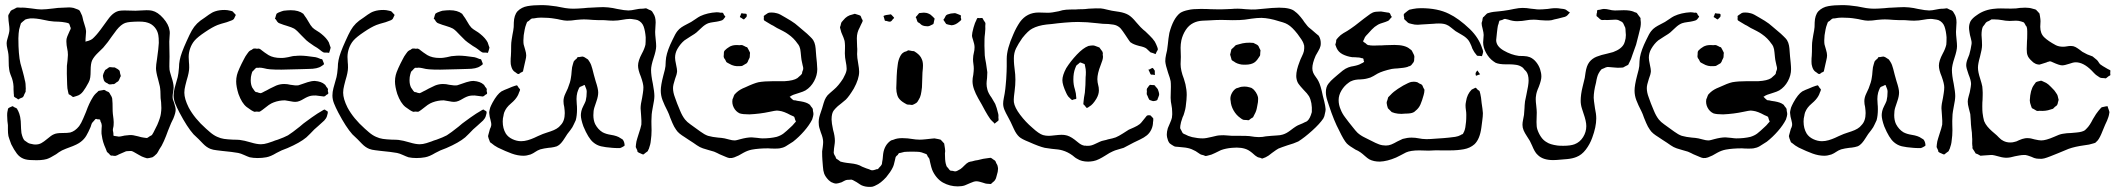

<svg xmlns="http://www.w3.org/2000/svg" viewBox="-20 -573 8314 752"><path d="M638 -61Q631 -41 622 -20.5Q613 0 604 12Q598 24 594 29Q582 41 577 43Q575 44 570.5 44.5Q566 45 564 46L556 47Q555 47 546 44Q536 41 524.5 34Q513 27 507 24Q505 23 502.5 21.5Q500 20 497 19Q494 18 488 18.5Q482 19 479 19Q475 19 472.5 20Q470 21 468 22L445 32Q443 33 440.5 34.5Q438 36 434 37Q432 38 428.5 37.5Q425 37 423 37Q421 36 418.5 36.5Q416 37 414 36Q410 34 408 30L399 22L394 9Q382 -17 379 -41Q377 -49 377.5 -58.5Q378 -68 378 -71Q378 -74 378.5 -77.5Q379 -81 378 -85Q378 -88 376 -92.5Q374 -97 373 -99Q373 -103 372 -104Q370 -106 360 -106Q358 -108 355 -107Q354 -107 352 -104.5Q350 -102 349 -101L341 -92Q339 -89 337.5 -84Q336 -79 335 -76Q326 -55 318 -41.5Q310 -28 297 -18Q284 -7 250 5Q241 8 223 16Q210 23 200 31Q176 46 163 50Q142 56 106 54Q86 54 73 49Q57 43 46 28.5Q35 14 24 -8Q15 -32 13 -40Q11 -51 11 -65Q11 -79 11 -83Q10 -90 9 -99.5Q8 -109 8 -121Q8 -131 9 -135Q10 -137 10.5 -142Q11 -147 12 -148Q13 -150 17.5 -152Q22 -154 24 -155Q25 -155 26.5 -156Q28 -157 29 -157Q31 -157 32 -156Q33 -155 34 -154Q36 -153 40.5 -151Q45 -149 47 -147Q47 -146 48 -144Q49 -142 51 -139Q56 -129 59 -115Q62 -99 62 -81Q62 -72 64 -52Q69 -30 76 -23L89 -14Q95 -10 109 -8Q112 -7 119 -7Q132 -7 142 -12.5Q152 -18 165 -29Q181 -43 191 -47Q201 -52 223 -52Q245 -52 255 -54Q274 -59 290 -79Q298 -90 306 -109L317 -135Q329 -169 343 -191Q350 -203 360 -211Q366 -217 366 -217L377 -219Q380 -219 382.5 -220Q385 -221 387 -221Q389 -221 392.5 -219Q396 -217 397 -216Q399 -215 402 -214Q405 -213 407 -211Q409 -209 410.5 -206Q412 -203 413 -201Q414 -200 415.5 -197.5Q417 -195 418 -192Q420 -188 420 -179Q421 -171 421 -153Q421 -136 422 -127Q423 -120 424.5 -107Q426 -94 425 -84Q425 -79 423.5 -73.5Q422 -68 422 -63Q422 -60 424 -52Q424 -43 425 -41Q428 -40 432 -40Q436 -40 439 -39L445 -38Q450 -38 456.5 -39.5Q463 -41 468 -42L488 -44Q499 -45 521 -39Q534 -35 543 -34Q546 -34 550.5 -33Q555 -32 557 -33Q558 -33 561 -35.5Q564 -38 566 -39Q574 -43 575 -44L581 -54L596 -84Q608 -112 610 -127Q612 -141 612 -150Q612 -163 611 -172.5Q610 -182 609 -189Q609 -220 606 -235Q601 -256 599 -263Q591 -291 591 -306Q591 -318 595 -342Q601 -384 602 -405Q602 -426 600 -436Q597 -453 586 -466Q575 -479 559 -484Q543 -490 506 -488Q502 -488 490.5 -487Q479 -486 470 -483Q454 -477 437 -456L417 -429Q404 -409 384 -386Q378 -380 363 -365.5Q348 -351 341 -337Q335 -324 335 -297Q335 -281 333.5 -270Q332 -259 327 -250Q316 -229 305.5 -215Q295 -201 280 -197Q268 -193 267 -193Q264 -193 258 -199Q250 -203 249 -204L247 -212Q243 -227 243 -242Q241 -291 242 -315Q243 -323 244.5 -336.5Q246 -350 246 -358Q246 -371 243 -384Q242 -389 241 -395.5Q240 -402 240 -410Q240 -418 241 -422Q243 -430 247.5 -439.5Q252 -449 253 -452Q254 -454 255.5 -457Q257 -460 257 -462Q257 -465 255.5 -467.5Q254 -470 254 -472Q253 -474 252.5 -476Q252 -478 251 -480Q249 -482 243 -483.5Q237 -485 236 -485Q231 -486 223 -487Q215 -488 211 -488Q191 -488 172 -491L152 -495Q120 -502 99 -501Q84 -499 78 -496Q76 -494 74.5 -492.5Q73 -491 71 -490Q69 -488 66.5 -486Q64 -484 62 -482L59 -472Q54 -458 53 -442Q52 -426 52 -423Q52 -359 60 -325L69 -293Q75 -271 77 -260Q81 -248 81 -224Q80 -221 80.5 -218Q81 -215 80 -213L75 -203Q73 -196 70 -193Q68 -191 63.5 -189.5Q59 -188 57 -187Q56 -186 55 -185Q54 -184 52 -184Q50 -184 49 -185Q48 -186 47 -187Q45 -188 40.5 -190.5Q36 -193 35 -195Q34 -197 34.5 -199.5Q35 -202 34 -204L33 -223Q34 -245 27 -266Q25 -271 21 -281.5Q17 -292 16 -301Q14 -312 14 -334Q14 -352 13 -360Q12 -369 9 -381.5Q6 -394 6 -403Q6 -413 12 -431Q13 -434 15 -442.5Q17 -451 17 -458Q17 -466 15 -480Q13 -494 13 -501Q13 -503 12.5 -507.5Q12 -512 13 -514Q14 -517 15 -518.5Q16 -520 17 -521Q18 -523 20 -527Q22 -531 24 -532Q27 -534 29 -535Q31 -536 32 -536L45 -543Q48 -544 53 -543.5Q58 -543 61 -543Q75 -544 103 -540Q129 -536 142 -536Q158 -536 190 -540Q197 -541 206.5 -542Q216 -543 228 -543L251 -544Q258 -544 268 -542L279 -538Q288 -535 290 -533Q293 -531 295 -525.5Q297 -520 299 -517Q302 -512 303.5 -504Q305 -496 306 -493Q307 -488 311.5 -475Q316 -462 317 -452V-447Q317 -440 316 -433.5Q315 -427 315 -420V-410Q316 -409 318 -411L326 -413Q328 -414 331 -415Q334 -416 336 -417Q342 -420 348.5 -427Q355 -434 357 -436Q369 -449 403 -497Q425 -528 450 -531Q456 -532 469 -532L511 -531Q521 -531 531.5 -532Q542 -533 554 -533Q569 -533 576 -531Q598 -526 619.5 -501.5Q641 -477 644 -454Q645 -451 645 -443Q645 -435 644 -427Q643 -419 643 -410L644 -351Q644 -342 643.5 -326.5Q643 -311 644 -300Q645 -293 648 -283.5Q651 -274 652 -270Q660 -246 660 -231Q660 -225 658 -212.5Q656 -200 656 -193Q656 -184 662 -170Q668 -152 668 -143Q668 -131 659 -109Q652 -97 638 -61ZM383 -276Q383 -278 385 -284Q386 -286 388 -291Q390 -296 392 -299L397 -302Q399 -303 402.5 -306Q406 -309 409 -310H412L423 -309H428Q430 -309 433.5 -306.5Q437 -304 440 -303Q441 -302 444 -300Q447 -298 448 -296Q450 -292 450 -287Q453 -278 453 -276Q453 -273 451 -271Q446 -258 444 -256Q443 -254 437 -251Q435 -250 432.5 -247.5Q430 -245 427 -244Q425 -243 422.5 -243.5Q420 -244 418 -243Q416 -243 412.5 -242.5Q409 -242 407 -243Q405 -243 402 -246Q400 -247 395 -249.5Q390 -252 387 -258Q386 -261 384.5 -267Q383 -273 383 -276Z M1210 -393Q1185 -410 1180 -415Q1180 -415 1160 -435Q1143 -454 1132 -461Q1123 -466 1103 -472Q1089 -476 1082 -479Q1073 -482 1070 -484Q1065 -488 1061 -496Q1057 -500 1057 -500Q1057 -502 1058 -503Q1059 -504 1059 -506Q1060 -509 1061 -513Q1062 -517 1064 -520Q1065 -521 1067.5 -522Q1070 -523 1071 -524Q1086 -530 1091 -531Q1109 -533 1119 -533Q1150 -533 1168 -519L1174 -510Q1179 -504 1187 -490Q1197 -472 1204 -465Q1210 -459 1221 -452.5Q1232 -446 1239 -440Q1259 -424 1268 -407L1273 -392Q1275 -388 1275 -386Q1275 -384 1272 -375Q1271 -373 1270.5 -370.5Q1270 -368 1269 -366L1261 -367H1252Q1246 -367 1239.5 -372.5Q1233 -378 1230 -380Q1224 -385 1210 -393ZM1258 -112Q1256 -108 1253.5 -105.5Q1251 -103 1250 -101L1228 -81L1211 -66Q1204 -59 1195 -49.5Q1186 -40 1180 -35Q1155 -14 1106 7L1083 16L1063 26Q1040 40 1023 43Q1007 46 989 46Q972 46 958 43Q949 40 936 34Q923 28 913 26Q891 22 849 18Q843 17 828.5 15.5Q814 14 804 10Q789 4 775.5 -10Q762 -24 758 -28L738 -47Q713 -75 683 -132Q672 -153 666 -168.5Q660 -184 660 -199Q660 -213 664 -228Q668 -243 669 -246Q671 -252 676 -271Q679 -283 681 -308Q681 -323 684 -338Q689 -364 711 -412Q723 -439 731.5 -454Q740 -469 752 -481Q763 -492 782 -504Q785 -506 798 -515.5Q811 -525 824 -529Q839 -534 860 -534Q870 -534 882 -531L890 -529Q896 -523 896 -523Q897 -521 900 -518.5Q903 -516 903 -515Q904 -514 902 -511Q900 -508 900 -507Q899 -505 897.5 -501.5Q896 -498 894 -497Q893 -496 890.5 -494.5Q888 -493 887 -493Q882 -491 877.5 -489.5Q873 -488 868 -486Q842 -479 832 -475Q812 -467 784 -448Q754 -428 742 -414Q731 -401 725 -384Q719 -367 719 -350L720 -329Q721 -322 721 -308Q721 -290 711 -258Q710 -254 706 -238.5Q702 -223 702 -210Q702 -186 719 -152Q742 -109 787 -69Q789 -67 803 -55Q817 -43 831 -37Q844 -31 857.5 -29Q871 -27 893 -26Q910 -26 919 -25Q936 -23 963 -15Q986 -8 1002 -8Q1014 -8 1028.5 -12.5Q1043 -17 1048 -19Q1057 -23 1068 -26Q1093 -35 1108 -43Q1124 -53 1154 -77Q1170 -91 1179 -97Q1181 -99 1201 -113L1223 -128L1243 -140Q1244 -141 1246 -142Q1248 -143 1251 -144Q1253 -144 1257 -140Q1258 -140 1261 -138.5Q1264 -137 1264 -131Q1263 -128 1261.5 -121.5Q1260 -115 1258 -112ZM1199 -198Q1187 -196 1170 -186Q1162 -181 1153.5 -177.5Q1145 -174 1136 -174Q1129 -174 1117 -176.5Q1105 -179 1096 -180Q1073 -180 1052 -172Q1049 -171 1043 -168Q1037 -165 1033 -162Q1026 -157 1020 -152Q1014 -147 1007 -142Q998 -136 998 -136Q995 -135 991 -135.5Q987 -136 985 -136L977 -135Q967 -138 946 -154Q927 -169 914 -205Q905 -234 905 -254Q905 -267 908 -279Q910 -288 918 -306L926 -323Q929 -328 935 -340.5Q941 -353 948 -362Q955 -372 957 -373Q959 -375 961.5 -376Q964 -377 966 -378Q967 -379 970 -381Q973 -383 975 -383H978Q984 -383 986 -382Q988 -382 991 -382.5Q994 -383 996 -382Q999 -381 1001.5 -379Q1004 -377 1005 -376Q1010 -372 1017 -367Q1024 -362 1032 -357Q1051 -346 1080 -346Q1091 -346 1096 -347Q1110 -349 1117 -351Q1121 -352 1126 -353Q1131 -354 1138 -354Q1144 -355 1157 -355Q1176 -355 1216 -349Q1222 -348 1236 -342Q1237 -342 1239.5 -341.5Q1242 -341 1243 -339L1246 -331Q1249 -325 1249 -322Q1249 -321 1245 -318Q1241 -315 1239 -314Q1224 -303 1188 -303Q1169 -303 1154 -302Q1066 -299 1048 -301Q1040 -301 1026 -303Q1021 -304 1012.5 -306Q1004 -308 996 -308Q993 -307 989.5 -307.5Q986 -308 983 -307Q981 -306 978.5 -303Q976 -300 975 -299Q968 -292 968 -292Q967 -290 966.5 -287Q966 -284 965 -282Q962 -272 962 -259Q962 -242 968 -230Q969 -228 977 -217Q978 -216 979 -215Q980 -214 981 -213Q982 -212 987 -212Q989 -211 993.5 -209.5Q998 -208 1001 -208Q1005 -209 1009.5 -211.5Q1014 -214 1016 -215Q1023 -218 1037 -226Q1059 -237 1062 -238Q1077 -244 1093 -244Q1106 -244 1117 -241Q1139 -237 1149 -239Q1153 -240 1156.5 -241.5Q1160 -243 1164 -244Q1169 -246 1184.5 -251Q1200 -256 1213 -256Q1239 -254 1252 -242Q1254 -241 1256 -237Q1258 -233 1259 -232Q1260 -231 1261.5 -229.5Q1263 -228 1264 -225Q1265 -224 1264.5 -221Q1264 -218 1264 -217Q1267 -209 1265 -205L1258 -201Q1254 -196 1249 -195L1241 -196L1217 -199Q1204 -199 1199 -198Z M1832 -393Q1807 -410 1802 -415Q1802 -415 1782 -435Q1765 -454 1754 -461Q1745 -466 1725 -472Q1711 -476 1704 -479Q1695 -482 1692 -484Q1687 -488 1683 -496Q1679 -500 1679 -500Q1679 -502 1680 -503Q1681 -504 1681 -506Q1682 -509 1683 -513Q1684 -517 1686 -520Q1687 -521 1689.5 -522Q1692 -523 1693 -524Q1708 -530 1713 -531Q1731 -533 1741 -533Q1772 -533 1790 -519L1796 -510Q1801 -504 1809 -490Q1819 -472 1826 -465Q1832 -459 1843 -452.5Q1854 -446 1861 -440Q1881 -424 1890 -407L1895 -392Q1897 -388 1897 -386Q1897 -384 1894 -375Q1893 -373 1892.5 -370.5Q1892 -368 1891 -366L1883 -367H1874Q1868 -367 1861.5 -372.5Q1855 -378 1852 -380Q1846 -385 1832 -393ZM1880 -112Q1878 -108 1875.5 -105.5Q1873 -103 1872 -101L1850 -81L1833 -66Q1826 -59 1817 -49.5Q1808 -40 1802 -35Q1777 -14 1728 7L1705 16L1685 26Q1662 40 1645 43Q1629 46 1611 46Q1594 46 1580 43Q1571 40 1558 34Q1545 28 1535 26Q1513 22 1471 18Q1465 17 1450.5 15.5Q1436 14 1426 10Q1411 4 1397.5 -10Q1384 -24 1380 -28L1360 -47Q1335 -75 1305 -132Q1294 -153 1288 -168.5Q1282 -184 1282 -199Q1282 -213 1286 -228Q1290 -243 1291 -246Q1293 -252 1298 -271Q1301 -283 1303 -308Q1303 -323 1306 -338Q1311 -364 1333 -412Q1345 -439 1353.5 -454Q1362 -469 1374 -481Q1385 -492 1404 -504Q1407 -506 1420 -515.5Q1433 -525 1446 -529Q1461 -534 1482 -534Q1492 -534 1504 -531L1512 -529Q1518 -523 1518 -523Q1519 -521 1522 -518.5Q1525 -516 1525 -515Q1526 -514 1524 -511Q1522 -508 1522 -507Q1521 -505 1519.5 -501.5Q1518 -498 1516 -497Q1515 -496 1512.5 -494.5Q1510 -493 1509 -493Q1504 -491 1499.5 -489.5Q1495 -488 1490 -486Q1464 -479 1454 -475Q1434 -467 1406 -448Q1376 -428 1364 -414Q1353 -401 1347 -384Q1341 -367 1341 -350L1342 -329Q1343 -322 1343 -308Q1343 -290 1333 -258Q1332 -254 1328 -238.5Q1324 -223 1324 -210Q1324 -186 1341 -152Q1364 -109 1409 -69Q1411 -67 1425 -55Q1439 -43 1453 -37Q1466 -31 1479.5 -29Q1493 -27 1515 -26Q1532 -26 1541 -25Q1558 -23 1585 -15Q1608 -8 1624 -8Q1636 -8 1650.5 -12.5Q1665 -17 1670 -19Q1679 -23 1690 -26Q1715 -35 1730 -43Q1746 -53 1776 -77Q1792 -91 1801 -97Q1803 -99 1823 -113L1845 -128L1865 -140Q1866 -141 1868 -142Q1870 -143 1873 -144Q1875 -144 1879 -140Q1880 -140 1883 -138.5Q1886 -137 1886 -131Q1885 -128 1883.5 -121.5Q1882 -115 1880 -112ZM1821 -198Q1809 -196 1792 -186Q1784 -181 1775.5 -177.5Q1767 -174 1758 -174Q1751 -174 1739 -176.5Q1727 -179 1718 -180Q1695 -180 1674 -172Q1671 -171 1665 -168Q1659 -165 1655 -162Q1648 -157 1642 -152Q1636 -147 1629 -142Q1620 -136 1620 -136Q1617 -135 1613 -135.5Q1609 -136 1607 -136L1599 -135Q1589 -138 1568 -154Q1549 -169 1536 -205Q1527 -234 1527 -254Q1527 -267 1530 -279Q1532 -288 1540 -306L1548 -323Q1551 -328 1557 -340.5Q1563 -353 1570 -362Q1577 -372 1579 -373Q1581 -375 1583.5 -376Q1586 -377 1588 -378Q1589 -379 1592 -381Q1595 -383 1597 -383H1600Q1606 -383 1608 -382Q1610 -382 1613 -382.5Q1616 -383 1618 -382Q1621 -381 1623.5 -379Q1626 -377 1627 -376Q1632 -372 1639 -367Q1646 -362 1654 -357Q1673 -346 1702 -346Q1713 -346 1718 -347Q1732 -349 1739 -351Q1743 -352 1748 -353Q1753 -354 1760 -354Q1766 -355 1779 -355Q1798 -355 1838 -349Q1844 -348 1858 -342Q1859 -342 1861.5 -341.5Q1864 -341 1865 -339L1868 -331Q1871 -325 1871 -322Q1871 -321 1867 -318Q1863 -315 1861 -314Q1846 -303 1810 -303Q1791 -303 1776 -302Q1688 -299 1670 -301Q1662 -301 1648 -303Q1643 -304 1634.5 -306Q1626 -308 1618 -308Q1615 -307 1611.5 -307.5Q1608 -308 1605 -307Q1603 -306 1600.5 -303Q1598 -300 1597 -299Q1590 -292 1590 -292Q1589 -290 1588.5 -287Q1588 -284 1587 -282Q1584 -272 1584 -259Q1584 -242 1590 -230Q1591 -228 1599 -217Q1600 -216 1601 -215Q1602 -214 1603 -213Q1604 -212 1609 -212Q1611 -211 1615.5 -209.5Q1620 -208 1623 -208Q1627 -209 1631.5 -211.5Q1636 -214 1638 -215Q1645 -218 1659 -226Q1681 -237 1684 -238Q1699 -244 1715 -244Q1728 -244 1739 -241Q1761 -237 1771 -239Q1775 -240 1778.5 -241.5Q1782 -243 1786 -244Q1791 -246 1806.5 -251Q1822 -256 1835 -256Q1861 -254 1874 -242Q1876 -241 1878 -237Q1880 -233 1881 -232Q1882 -231 1883.5 -229.5Q1885 -228 1886 -225Q1887 -224 1886.5 -221Q1886 -218 1886 -217Q1889 -209 1887 -205L1880 -201Q1876 -196 1871 -195L1863 -196L1839 -199Q1826 -199 1821 -198Z M2543 -197Q2543 -182 2537 -154Q2536 -149 2534 -137Q2532 -125 2532 -115Q2531 -98 2531.5 -85Q2532 -72 2532 -63Q2532 -42 2529 -22Q2528 -8 2521 11Q2519 13 2518.5 15.5Q2518 18 2516 20L2509 25Q2507 26 2504 29Q2501 32 2499 32Q2497 32 2489 28Q2481 25 2479 23Q2476 22 2476 16Q2471 5 2470 3L2471 -8Q2472 -19 2476 -31Q2480 -43 2481 -47Q2483 -52 2488 -69L2492 -85Q2493 -97 2491 -121Q2489 -141 2489 -149Q2489 -164 2495 -190Q2496 -196 2498 -208.5Q2500 -221 2500 -231Q2500 -245 2490 -273Q2479 -299 2479 -316Q2479 -335 2494 -363Q2504 -381 2508 -398Q2509 -407 2509 -427Q2507 -452 2501 -469Q2495 -486 2478 -494Q2475 -495 2470.5 -496Q2466 -497 2464 -497Q2452 -499 2447 -499Q2436 -499 2414 -495Q2408 -494 2400 -493Q2392 -492 2382 -492Q2369 -492 2347 -494Q2317 -494 2303 -495Q2279 -497 2267 -497Q2256 -497 2236 -495Q2218 -492 2201 -492Q2191 -492 2173 -496Q2166 -498 2152 -500Q2129 -504 2099 -504Q2085 -504 2071 -501Q2064 -501 2062 -500Q2058 -498 2051 -491Q2045 -488 2044 -486L2041 -478Q2037 -468 2035 -457Q2030 -434 2030 -415Q2030 -404 2031 -399Q2033 -391 2037 -378Q2041 -365 2041 -356Q2041 -348 2038 -336.5Q2035 -325 2034 -319L2030 -301Q2029 -299 2029 -296.5Q2029 -294 2028 -293Q2025 -291 2023 -290Q2021 -289 2020 -289Q2018 -287 2015 -285Q2012 -283 2010 -283Q2008 -283 2004.5 -285.5Q2001 -288 2000 -289Q1992 -294 1991 -296Q1988 -299 1985.5 -304.5Q1983 -310 1982 -315Q1980 -320 1980 -332Q1980 -347 1981 -354Q1982 -367 1982 -395Q1982 -405 1984 -417.5Q1986 -430 1987 -436Q1991 -455 1992 -467Q1992 -472 1992.5 -485.5Q1993 -499 1996.5 -510Q2000 -521 2007 -529Q2023 -545 2046 -549Q2069 -553 2100 -553Q2127 -553 2159 -548Q2166 -547 2180 -544Q2194 -541 2206 -540Q2213 -539 2228 -539Q2240 -539 2266 -541Q2284 -543 2293 -543Q2300 -543 2322 -544.5Q2344 -546 2362 -544Q2381 -542 2397 -538Q2427 -532 2441 -532Q2452 -532 2470 -536Q2474 -537 2481 -538Q2488 -539 2498 -539Q2501 -539 2505.5 -540Q2510 -541 2512 -540L2522 -535Q2531 -532 2532 -530Q2534 -529 2536 -525Q2538 -521 2539 -520Q2548 -507 2548 -485Q2548 -476 2547 -466.5Q2546 -457 2546 -448Q2546 -438 2548 -420Q2550 -402 2550 -392Q2550 -376 2540 -346Q2530 -316 2530 -299Q2530 -278 2537 -245Q2543 -213 2543 -197ZM2408 7H2405Q2387 7 2378 6Q2351 4 2334 0Q2317 -4 2303 -16Q2284 -32 2265 -78Q2255 -106 2255 -122Q2255 -128 2257 -138Q2259 -147 2265 -158.5Q2271 -170 2274 -178Q2278 -194 2278 -214Q2278 -223 2272 -235Q2271 -236 2271 -237.5Q2271 -239 2270 -240Q2269 -241 2265 -238.5Q2261 -236 2260 -236Q2253 -234 2250 -231Q2249 -231 2247 -226Q2246 -224 2244 -219Q2242 -214 2241 -210Q2238 -198 2238 -185L2239 -165Q2240 -158 2240 -145Q2240 -120 2235 -102Q2234 -99 2227 -85Q2223 -75 2214 -63.5Q2205 -52 2202 -48Q2199 -44 2192 -32.5Q2185 -21 2177.5 -12.5Q2170 -4 2161 0L2150 3Q2145 4 2138.5 5Q2132 6 2128 6Q2111 8 2096 12Q2090 14 2085.5 16.5Q2081 19 2078 21Q2068 28 2058 32Q2043 37 2030 37Q2008 37 1984.5 28.5Q1961 20 1930 5Q1915 -3 1905 -12Q1904 -13 1902 -14Q1900 -15 1899 -17L1896 -25Q1895 -27 1893.5 -31.5Q1892 -36 1892 -38Q1891 -39 1892 -42Q1893 -45 1893 -46L1899 -68Q1903 -75 1904 -82Q1905 -90 1901 -104Q1897 -118 1897 -123L1896 -132Q1896 -136 1898 -144Q1899 -151 1903.5 -160Q1908 -169 1909 -171Q1927 -204 1944 -215Q1949 -218 1956.5 -221Q1964 -224 1969 -226Q1987 -234 1997 -237L2005 -239L2010 -232Q2011 -229 2013.5 -227Q2016 -225 2017 -222Q2017 -220 2015.5 -216.5Q2014 -213 2013 -211Q2009 -197 1997 -183Q1991 -176 1981 -167.5Q1971 -159 1965 -151Q1959 -143 1955 -133Q1954 -130 1953 -126Q1952 -122 1952 -120Q1949 -110 1949 -97Q1949 -70 1961 -50Q1970 -36 1987 -28Q2004 -20 2021 -20Q2034 -20 2047.5 -24Q2061 -28 2072 -33Q2083 -38 2087 -40Q2109 -50 2120 -53Q2123 -54 2136.5 -58.5Q2150 -63 2160 -69Q2170 -75 2176 -83Q2192 -99 2192 -130Q2192 -138 2190 -154Q2187 -165 2187 -177Q2187 -191 2194.5 -206.5Q2202 -222 2204 -227Q2214 -252 2216 -268Q2218 -278 2219 -294.5Q2220 -311 2224 -322Q2225 -324 2225.5 -327Q2226 -330 2227 -332Q2230 -337 2239 -344L2242 -349Q2244 -350 2246.5 -349.5Q2249 -349 2251 -350Q2253 -350 2257.5 -351Q2262 -352 2264 -351Q2265 -351 2266.5 -350Q2268 -349 2269 -349L2283 -340Q2283 -340 2289 -331Q2296 -320 2300 -303.5Q2304 -287 2306 -280L2313 -255Q2323 -225 2323 -211Q2323 -196 2316.5 -177.5Q2310 -159 2308 -152Q2304 -140 2304 -122Q2304 -102 2311 -87Q2322 -66 2340 -55Q2353 -48 2372 -45Q2398 -41 2410 -32Q2411 -31 2415 -29Q2419 -27 2420 -25Q2423 -21 2425 -14Q2427 -7 2426 -2Q2423 0 2417.5 3Q2412 6 2408 7Z M3073 -194Q3073 -194 3075 -192L3081 -186Q3085 -182 3087 -181Q3089 -180 3095 -180Q3101 -178 3117 -176Q3140 -172 3150 -164Q3153 -163 3155 -158Q3156 -156 3159 -153Q3162 -150 3163 -147Q3164 -145 3164 -139Q3166 -131 3166 -126Q3166 -120 3161 -105Q3150 -83 3129.5 -59.5Q3109 -36 3086 -18Q3068 -6 3057.5 0Q3047 6 3034 8Q3028 9 3015 9Q2998 9 2989 8Q2952 8 2925 13Q2909 16 2892.5 25Q2876 34 2873 36Q2865 40 2855.5 43.5Q2846 47 2837 46Q2835 46 2830.5 44.5Q2826 43 2824 42Q2819 40 2798 31Q2791 27 2777 21Q2768 18 2754.5 14.5Q2741 11 2733 8Q2721 4 2709.5 -4Q2698 -12 2695 -14Q2680 -24 2678 -25Q2673 -29 2661.5 -36Q2650 -43 2641.5 -50Q2633 -57 2628 -65Q2620 -76 2613.5 -91.5Q2607 -107 2605 -112Q2600 -127 2595 -137Q2582 -162 2575 -180.5Q2568 -199 2568 -218Q2568 -239 2578 -277L2584 -300Q2586 -308 2586.5 -314Q2587 -320 2587 -324Q2587 -332 2589 -348Q2594 -377 2614 -417Q2625 -441 2633 -451Q2640 -460 2649 -466Q2658 -472 2669 -477.5Q2680 -483 2687 -487Q2694 -491 2704.5 -498.5Q2715 -506 2723 -510Q2751 -523 2787 -525Q2794 -525 2804 -523Q2805 -523 2806.5 -523.5Q2808 -524 2810 -523Q2814 -521 2816 -514Q2821 -509 2821 -508L2820 -506Q2817 -503 2813 -497Q2809 -493 2803.5 -492Q2798 -491 2796 -490Q2788 -488 2775.5 -486.5Q2763 -485 2754 -482Q2741 -477 2728 -464.5Q2715 -452 2708 -446Q2704 -442 2684 -430Q2664 -417 2661 -415Q2645 -402 2633 -381Q2624 -365 2624 -347Q2624 -338 2628 -320Q2632 -302 2632 -294Q2631 -281 2624 -264Q2616 -240 2616 -228Q2616 -211 2623.5 -191.5Q2631 -172 2632 -168Q2635 -161 2643.5 -140Q2652 -119 2663 -105Q2671 -95 2684 -86Q2697 -77 2702 -73Q2708 -69 2723.5 -57.5Q2739 -46 2753 -41Q2771 -36 2793 -34Q2797 -34 2805 -33Q2813 -32 2818 -31Q2824 -30 2836 -26.5Q2848 -23 2857 -23Q2862 -23 2869 -25Q2876 -27 2880 -28Q2906 -35 2924 -35Q2930 -35 2946 -33Q2960 -31 2967 -31Q2997 -31 3022 -37Q3038 -42 3048.5 -50Q3059 -58 3079 -77Q3084 -81 3092 -91Q3097 -96 3097 -97Q3098 -98 3096.5 -99.5Q3095 -101 3095 -102Q3094 -104 3093 -108.5Q3092 -113 3091 -115Q3089 -117 3084 -119Q3079 -121 3077 -122Q3050 -137 3032 -139L3023 -140Q3017 -140 2994 -135Q2957 -127 2915 -125Q2889 -125 2877 -129Q2862 -136 2854 -151.5Q2846 -167 2849 -184Q2849 -185 2852 -191Q2854 -198 2857 -203Q2857 -203 2865 -211Q2878 -223 2899 -231Q2933 -247 2951 -251Q2974 -255 3008 -255H3053Q3088 -257 3103 -267L3112 -275Q3113 -276 3116 -278.5Q3119 -281 3120 -283Q3122 -285 3122 -291Q3123 -294 3124.5 -297.5Q3126 -301 3126 -305Q3126 -310 3124 -316Q3123 -322 3121 -330Q3119 -338 3118 -348Q3117 -354 3116 -368Q3115 -382 3111 -391Q3110 -394 3107.5 -397.5Q3105 -401 3104 -402Q3089 -424 3067 -439Q3059 -445 3047.5 -451Q3036 -457 3032 -459Q3023 -463 3015.5 -468Q3008 -473 3001 -476L2981 -488Q2974 -492 2973 -493Q2971 -495 2971.5 -500.5Q2972 -506 2972 -507L2971 -510Q2972 -511 2973.5 -512Q2975 -513 2976 -514Q2979 -516 2982 -518Q2985 -520 2988 -522Q2992 -524 3002 -524Q3012 -524 3023 -521Q3033 -519 3057 -504Q3061 -502 3078 -491.5Q3095 -481 3108 -469L3141 -441Q3144 -438 3152.5 -430Q3161 -422 3165 -416Q3171 -406 3173 -394.5Q3175 -383 3175.5 -371Q3176 -359 3177 -352Q3178 -343 3179.5 -327.5Q3181 -312 3181 -302Q3181 -278 3168.5 -255Q3156 -232 3135 -219Q3126 -214 3111 -209.5Q3096 -205 3088 -202Q3080 -199 3075 -195Q3073 -195 3073 -194ZM2878 -506Q2877 -507 2881 -514Q2881 -516 2882 -518Q2883 -520 2884 -521Q2886 -522 2890 -520Q2902 -520 2904 -518Q2905 -516 2905 -513Q2905 -510 2904 -507Q2894 -497 2894 -497Q2892 -497 2889 -499Q2886 -501 2885 -502Q2884 -503 2881.5 -504Q2879 -505 2878 -506ZM2827 -383Q2829 -384 2834.5 -388Q2840 -392 2844 -393Q2856 -398 2876 -396Q2878 -396 2881 -396.5Q2884 -397 2888 -396Q2893 -394 2896.5 -392Q2900 -390 2902 -389Q2905 -389 2907 -387Q2908 -386 2912 -378L2917 -368Q2918 -366 2917.5 -364Q2917 -362 2917 -360Q2917 -351 2916 -347L2911 -337Q2909 -330 2906 -327Q2905 -325 2902.5 -324Q2900 -323 2899 -322Q2889 -316 2887 -315Q2884 -314 2877 -314Q2855 -312 2837 -323Q2827 -328 2825 -330L2820 -340Q2819 -341 2817 -344Q2815 -347 2815 -349Q2814 -351 2814.5 -354.5Q2815 -358 2815 -360Q2815 -369 2816 -371Q2817 -375 2827 -383Z M3592 -474Q3589 -475 3582 -482Q3576 -485 3575 -486Q3573 -488 3571.5 -493Q3570 -498 3569 -501Q3569 -502 3567.5 -503.5Q3566 -505 3567 -506Q3567 -507 3572 -512Q3574 -514 3576 -517Q3578 -520 3581 -522H3583Q3587 -522 3593 -523Q3599 -524 3603 -523Q3612 -523 3624 -516Q3626 -515 3632 -509Q3640 -501 3640 -501Q3641 -500 3640 -497Q3639 -494 3639 -493Q3638 -491 3637.5 -486Q3637 -481 3636 -480Q3635 -478 3634 -478Q3633 -478 3632 -477Q3620 -470 3613 -470Q3601 -470 3592 -474ZM3723 -521Q3726 -520 3729.5 -518.5Q3733 -517 3736 -516Q3737 -515 3739.5 -514.5Q3742 -514 3743 -513Q3744 -511 3743.5 -508.5Q3743 -506 3743 -505Q3746 -497 3744 -494Q3742 -492 3739.5 -490Q3737 -488 3736 -487Q3722 -475 3707 -474Q3707 -474 3692 -477Q3691 -478 3689 -478Q3686 -478 3683.5 -482.5Q3681 -487 3680 -488Q3679 -489 3677 -492Q3675 -495 3675 -496Q3676 -497 3677.5 -499Q3679 -501 3680 -503Q3681 -505 3683 -509Q3685 -513 3687 -514Q3689 -516 3695 -517.5Q3701 -519 3704 -520Q3708 -520 3714 -521Q3720 -522 3723 -521ZM3877 132Q3876 135 3872 138Q3868 141 3866 143Q3862 147 3862 147Q3861 148 3857 147.5Q3853 147 3851 147Q3840 147 3828 142Q3825 141 3817.5 139Q3810 137 3804 137Q3795 137 3780 144Q3765 151 3759 153Q3748 157 3731 157Q3700 157 3673 142Q3659 134 3648 120.5Q3637 107 3631 92Q3628 85 3623 63L3620 49Q3618 45 3616 43Q3614 41 3613 39Q3613 38 3612 36Q3611 34 3609 31L3601 28Q3589 23 3581 22Q3572 21 3552 21Q3532 21 3522 22L3506 26Q3503 26 3501 27Q3499 28 3496 34Q3491 37 3488 42L3485 55Q3481 75 3476 84Q3469 99 3451 121Q3429 145 3410 153Q3408 154 3405 155.5Q3402 157 3398 158Q3394 159 3385 159Q3369 159 3355 153Q3349 150 3342 145Q3335 140 3327 136Q3319 131 3316 131Q3315 130 3312.5 130.5Q3310 131 3309 131Q3299 131 3295 132Q3291 133 3285.5 136Q3280 139 3276 141Q3261 146 3255 146Q3247 146 3235 140L3226 133Q3213 120 3208 107Q3204 96 3203 78.5Q3202 61 3201 53Q3200 42 3200 20Q3201 13 3202.5 2Q3204 -9 3204 -17Q3204 -32 3195 -54Q3187 -76 3187 -86Q3185 -104 3191.5 -123.5Q3198 -143 3200 -149Q3202 -156 3206 -169.5Q3210 -183 3215 -191Q3220 -200 3230.5 -208.5Q3241 -217 3246 -222Q3264 -237 3282 -265Q3293 -285 3295 -295Q3296 -298 3296 -305Q3296 -315 3292 -335Q3291 -340 3290 -347.5Q3289 -355 3289 -364Q3289 -371 3289.5 -383Q3290 -395 3289 -404Q3289 -409 3288 -412.5Q3287 -416 3286 -419Q3284 -426 3279 -437Q3274 -448 3273 -454Q3270 -463 3270 -465Q3270 -468 3272 -472Q3274 -482 3276 -486Q3277 -488 3283 -494Q3297 -512 3318 -516Q3327 -519 3328 -519Q3332 -518 3336 -516.5Q3340 -515 3344 -514Q3345 -513 3346.5 -513Q3348 -513 3349 -512Q3352 -510 3355 -500Q3356 -499 3357 -497Q3358 -495 3359 -492Q3359 -490 3356 -484Q3354 -481 3352 -476Q3350 -471 3347 -465Q3336 -446 3336 -423L3337 -390Q3338 -381 3337.5 -373.5Q3337 -366 3337 -361Q3337 -348 3341 -326Q3345 -304 3345 -292Q3345 -264 3324 -226Q3306 -196 3293 -183Q3293 -183 3275 -168Q3259 -156 3253 -149Q3247 -143 3246 -141Q3237 -130 3237 -105Q3237 -92 3243 -64Q3250 -40 3250 -21Q3250 -14 3248 -1.5Q3246 11 3246 17Q3246 19 3245.5 22Q3245 25 3246 28Q3247 33 3252 40L3255 48Q3255 48 3264 54L3272 60L3285 63Q3295 65 3310 66.5Q3325 68 3336 71Q3347 74 3357 80Q3376 88 3384 90Q3386 91 3389.5 92.5Q3393 94 3396 94Q3400 94 3405 92.5Q3410 91 3413 90Q3414 89 3416 89.5Q3418 90 3419 89L3422 85Q3432 75 3433 72Q3435 68 3435 62Q3437 56 3439 30Q3444 -6 3470 -23L3480 -26Q3493 -32 3514 -32Q3526 -32 3535 -31Q3544 -30 3550 -29Q3568 -26 3582 -26Q3592 -26 3605.5 -27.5Q3619 -29 3629 -30L3640 -31Q3641 -31 3656 -28L3664 -26Q3668 -22 3668 -22Q3670 -19 3673 -16.5Q3676 -14 3678 -11Q3679 -8 3679.5 -1.5Q3680 5 3681 8Q3683 19 3681 28Q3681 54 3684 67Q3685 69 3685.5 72Q3686 75 3687 77Q3688 80 3690.5 82Q3693 84 3694 86Q3695 87 3697 90Q3699 93 3702 95Q3704 96 3710 96Q3721 99 3723 98Q3727 98 3742 89Q3749 84 3757.5 75Q3766 66 3774 62Q3777 61 3781 60Q3785 59 3787 59Q3800 55 3810 54L3831 49L3852 46L3860 45Q3863 46 3865 47.5Q3867 49 3868 50Q3877 56 3877 56Q3880 59 3882 66Q3887 74 3887 76Q3889 84 3889 88Q3889 99 3884 114Q3883 117 3881.5 123Q3880 129 3877 132ZM3464 -516 3468 -517Q3470 -517 3473.5 -513Q3477 -509 3479 -507Q3482 -504 3482 -503Q3482 -501 3478 -499Q3472 -490 3469 -489L3465 -488Q3461 -488 3452 -491Q3451 -491 3449.5 -491Q3448 -491 3446 -492Q3445 -493 3444 -498Q3443 -503 3442 -505Q3442 -507 3441 -508Q3440 -509 3440 -510Q3442 -512 3450 -514Q3460 -516 3464 -516ZM3804 -494Q3804 -495 3805.5 -498Q3807 -501 3808 -502Q3809 -503 3812 -502.5Q3815 -502 3816 -502Q3818 -502 3822.5 -502.5Q3827 -503 3828 -502L3831 -497Q3832 -494 3834.5 -491Q3837 -488 3839 -484Q3840 -482 3839.5 -477.5Q3839 -473 3839 -471Q3840 -462 3838 -443Q3836 -427 3836 -420Q3835 -399 3837 -356Q3838 -345 3842 -325Q3846 -300 3847 -290L3846 -268Q3844 -252 3844 -245Q3844 -234 3847 -223Q3850 -209 3864 -190Q3874 -174 3878 -166Q3884 -152 3890 -126Q3891 -121 3890.5 -116.5Q3890 -112 3891 -107V-102Q3890 -100 3886.5 -97.5Q3883 -95 3882 -94Q3881 -93 3879 -91.5Q3877 -90 3876 -89Q3874 -89 3872 -93Q3870 -95 3865.5 -99Q3861 -103 3859 -106Q3849 -120 3838.5 -139Q3828 -158 3825 -164Q3822 -169 3811.5 -187.5Q3801 -206 3795 -223Q3789 -240 3789 -255Q3789 -267 3792 -280Q3794 -296 3794 -304Q3794 -313 3792.5 -322.5Q3791 -332 3791 -341Q3791 -349 3792 -355Q3793 -361 3794 -365Q3797 -376 3797 -388Q3797 -399 3791 -417Q3790 -420 3788.5 -425Q3787 -430 3787 -434Q3787 -443 3793 -465Q3799 -486 3804 -494ZM3496 -319Q3498 -337 3505 -351Q3511 -363 3518 -367Q3521 -370 3530 -372L3537 -376Q3540 -376 3543.5 -375Q3547 -374 3549 -374Q3551 -373 3555 -373Q3559 -373 3561 -372Q3561 -372 3570 -366Q3585 -355 3590 -342Q3595 -332 3595 -316Q3595 -307 3593 -289L3591 -231Q3589 -213 3586.5 -202Q3584 -191 3578 -182Q3577 -181 3575 -177Q3573 -173 3571 -172Q3570 -170 3567.5 -169Q3565 -168 3564 -167Q3562 -166 3559.5 -164.5Q3557 -163 3553 -162H3551L3543 -163Q3535 -163 3532 -164Q3529 -165 3523 -169Q3507 -178 3499 -190Q3488 -209 3491 -244Q3491 -251 3492 -275Q3493 -299 3496 -319Z M4497 -109V-105Q4497 -98 4496 -95Q4496 -80 4489.5 -66Q4483 -52 4472 -43Q4461 -34 4445 -26.5Q4429 -19 4421 -15Q4413 -11 4401 -4.5Q4389 2 4381 6Q4372 9 4359 12.5Q4346 16 4338 20Q4328 24 4308 37Q4297 44 4285 50Q4273 56 4262 58Q4250 60 4242 60Q4216 60 4199 49Q4193 46 4189 42.5Q4185 39 4181 36Q4162 22 4141 16Q4128 12 4100 10Q4082 8 4072 6Q4050 1 4010 -17Q3982 -28 3972 -37Q3960 -48 3951 -68Q3942 -88 3938 -96L3928 -115Q3919 -131 3914 -143Q3909 -155 3909 -167Q3909 -176 3911.5 -188.5Q3914 -201 3915 -207Q3918 -226 3919 -240Q3920 -254 3921 -263Q3923 -297 3923 -313V-343Q3923 -381 3949 -439Q3960 -465 3975 -487Q4002 -524 4048 -524L4085 -523Q4099 -523 4127 -529Q4142 -534 4156 -535Q4169 -536 4194 -536Q4203 -537 4220 -537Q4228 -537 4244 -539Q4276 -541 4292 -540Q4302 -539 4315 -535.5Q4328 -532 4335 -531Q4343 -530 4364 -526.5Q4385 -523 4399 -515Q4413 -507 4430 -486L4447 -467Q4459 -455 4466 -450Q4470 -446 4482.5 -434Q4495 -422 4503 -410Q4508 -401 4513 -388Q4513 -386 4514 -384Q4515 -382 4515 -381Q4515 -378 4513 -375Q4511 -372 4510 -370Q4509 -369 4508 -365.5Q4507 -362 4506 -361L4496 -365Q4494 -366 4491 -366.5Q4488 -367 4486 -368Q4482 -371 4478 -375.5Q4474 -380 4470 -383Q4462 -389 4442 -393Q4419 -399 4410 -406Q4407 -407 4405 -410.5Q4403 -414 4401 -416Q4395 -424 4387 -437Q4377 -452 4370.5 -460Q4364 -468 4353 -473Q4345 -477 4321 -479Q4299 -479 4278 -482Q4236 -487 4202 -487Q4180 -487 4151 -484.5Q4122 -482 4100 -479Q4096 -479 4079 -477Q4062 -475 4048 -471Q4034 -467 4023 -461Q4007 -453 3984 -424Q3968 -401 3959.5 -383.5Q3951 -366 3951 -345Q3951 -330 3952 -319.5Q3953 -309 3954 -302Q3957 -281 3957 -261Q3957 -240 3954 -217Q3953 -210 3951.5 -196.5Q3950 -183 3951 -173Q3954 -152 3975.5 -123.5Q3997 -95 4023 -73Q4049 -49 4065 -44Q4076 -41 4087 -41Q4095 -41 4111 -43Q4129 -45 4137 -45Q4146 -45 4151 -44Q4168 -42 4189 -26Q4193 -23 4204 -14Q4215 -5 4225 -3Q4227 -2 4229.5 -2.5Q4232 -3 4234 -2H4243Q4254 -2 4267.5 -8.5Q4281 -15 4288 -18Q4294 -21 4304 -23Q4314 -25 4319 -27Q4339 -31 4350 -35Q4362 -40 4377.5 -50Q4393 -60 4401 -65Q4408 -68 4421.5 -74Q4435 -80 4444 -87Q4449 -91 4454.5 -98.5Q4460 -106 4463 -109Q4469 -117 4471 -119Q4475 -123 4486 -121Q4496 -111 4497 -109ZM4278 -263Q4278 -256 4279 -250.5Q4280 -245 4281 -241Q4284 -231 4284 -219Q4284 -203 4274 -186Q4260 -163 4247 -156Q4246 -155 4242 -152.5Q4238 -150 4237 -150Q4234 -152 4232 -155Q4230 -158 4229 -159Q4223 -165 4223 -165L4224 -176Q4225 -189 4229 -210Q4232 -240 4232 -271Q4233 -278 4233 -291Q4233 -302 4230 -314Q4229 -316 4229 -318.5Q4229 -321 4228 -322Q4227 -323 4223 -324Q4219 -325 4218 -326Q4217 -326 4214 -327.5Q4211 -329 4210 -328Q4209 -328 4204 -323Q4202 -321 4199.5 -319.5Q4197 -318 4195 -315Q4194 -313 4191 -305Q4184 -287 4184 -262Q4184 -241 4190 -223Q4195 -206 4195 -194Q4195 -193 4195.5 -190Q4196 -187 4195 -186Q4194 -185 4191.5 -184.5Q4189 -184 4187 -184L4179 -181L4174 -185Q4164 -195 4164 -195Q4159 -202 4156 -209Q4141 -241 4141 -259Q4141 -278 4156 -306Q4173 -333 4197.5 -359Q4222 -385 4243 -393Q4253 -395 4261 -395Q4265 -395 4270 -393Q4275 -391 4278 -390L4286 -387Q4288 -385 4294 -376Q4295 -375 4296.5 -373Q4298 -371 4298 -369Q4300 -367 4299.5 -363Q4299 -359 4299 -358Q4300 -355 4300 -350Q4300 -340 4291 -318Q4278 -285 4278 -263ZM4503 -285Q4503 -284 4503.5 -282.5Q4504 -281 4503 -280Q4502 -279 4500.5 -279.5Q4499 -280 4498 -280Q4496 -281 4493 -280.5Q4490 -280 4488 -281Q4486 -282 4484.5 -286Q4483 -290 4482 -292L4478 -300Q4479 -301 4481 -301Q4483 -301 4484 -302Q4485 -303 4489 -305Q4493 -307 4494 -307Q4495 -307 4498 -303.5Q4501 -300 4503 -296ZM4481 -183 4477 -191Q4476 -195 4474.5 -197.5Q4473 -200 4472 -202Q4471 -206 4471.5 -209.5Q4472 -213 4472 -216Q4472 -217 4471.5 -219.5Q4471 -222 4472 -224Q4472 -226 4473.5 -228Q4475 -230 4476 -231Q4477 -233 4479 -235.5Q4481 -238 4483 -240Q4484 -241 4487 -240.5Q4490 -240 4491 -240Q4500 -240 4502 -239Q4504 -238 4506 -234Q4513 -227 4515 -223Q4517 -218 4518.5 -212.5Q4520 -207 4520 -203Q4520 -200 4518 -195.5Q4516 -191 4516 -190Q4515 -189 4514.5 -186Q4514 -183 4513 -182Q4512 -180 4506.5 -178.5Q4501 -177 4496 -177Q4493 -178 4488 -179.5Q4483 -181 4481 -183Z M5163 -109Q5149 -88 5119 -61Q5089 -34 5065 -19Q5048 -11 5023 -4Q4999 4 4987 9Q4981 12 4962 26Q4948 38 4937 43Q4934 44 4930.5 45.5Q4927 47 4924 48Q4922 48 4916 45Q4914 45 4910.5 44Q4907 43 4905 42Q4905 42 4896 36Q4892 32 4884 25.5Q4876 19 4869 15Q4845 2 4805 6Q4781 8 4762 15Q4753 19 4738.5 26.5Q4724 34 4712 36Q4706 38 4701 38Q4700 38 4694 35Q4684 33 4681 31Q4681 31 4663 19Q4647 10 4633 7Q4625 5 4612.5 4Q4600 3 4592 2Q4583 2 4579 0Q4577 -1 4569 -6L4562 -11Q4559 -14 4557.5 -17Q4556 -20 4555 -22Q4550 -35 4550 -47Q4550 -57 4554 -71Q4557 -79 4562.5 -91Q4568 -103 4570 -112Q4572 -127 4571 -135Q4571 -148 4568 -163Q4567 -168 4566 -174.5Q4565 -181 4565 -190L4566 -233Q4566 -248 4565 -255Q4563 -266 4555 -288Q4545 -318 4544 -333Q4544 -345 4547 -358.5Q4550 -372 4551 -376L4554 -399Q4556 -422 4560 -444Q4575 -501 4602 -522Q4614 -530 4635 -534Q4650 -538 4682 -538Q4709 -538 4722 -537Q4732 -537 4747 -536.5Q4762 -536 4781 -537L4805 -538Q4812 -539 4828 -539Q4839 -539 4859 -537Q4885 -535 4898 -536L4920 -538Q4968 -543 4990 -543Q5037 -543 5053 -527Q5065 -519 5083 -495Q5087 -488 5097 -476Q5104 -466 5118 -456Q5128 -448 5133 -443Q5135 -441 5139 -438Q5143 -435 5145 -433Q5153 -420 5153 -404Q5153 -397 5152 -393Q5150 -384 5143 -372.5Q5136 -361 5133 -355Q5120 -325 5120 -306Q5120 -296 5123.5 -288Q5127 -280 5133.5 -271.5Q5140 -263 5144 -255Q5153 -238 5161 -198Q5163 -191 5167 -174.5Q5171 -158 5172 -145Q5172 -138 5169 -127Q5168 -118 5163 -109ZM5107 -196Q5101 -206 5085 -222Q5072 -236 5066 -244.5Q5060 -253 5058 -265Q5057 -269 5057 -276Q5057 -298 5070 -331Q5073 -340 5079 -352Q5085 -364 5087 -373Q5089 -385 5088 -394Q5088 -395 5085 -404Q5081 -415 5062 -440Q5041 -467 5024 -477Q5016 -482 5004.5 -485.5Q4993 -489 4989 -490Q4952 -502 4921 -503Q4903 -503 4882.5 -500Q4862 -497 4855 -496Q4839 -494 4808 -494L4763 -495Q4745 -495 4713 -493Q4710 -493 4690 -492Q4670 -491 4654 -483Q4636 -474 4624 -455.5Q4612 -437 4607 -415Q4604 -400 4604 -386L4605 -350L4604 -322Q4604 -297 4617 -264L4623 -243Q4628 -221 4628 -201Q4628 -185 4624 -155Q4623 -146 4619 -133Q4616 -121 4612 -114Q4604 -92 4603 -81Q4603 -79 4602.5 -75Q4602 -71 4603 -69Q4603 -68 4608 -60Q4609 -58 4610 -55.5Q4611 -53 4613 -51Q4616 -49 4618 -48Q4620 -47 4621 -47Q4633 -40 4649 -36Q4671 -31 4691 -31Q4703 -31 4727 -37Q4749 -43 4760 -43Q4771 -44 4786 -42.5Q4801 -41 4806 -41H4840Q4862 -41 4873 -40Q4897 -36 4910 -36Q4925 -36 4938 -39Q4954 -41 4960 -41Q4968 -42 4981.5 -42.5Q4995 -43 5004 -46Q5018 -50 5033 -61.5Q5048 -73 5056 -78Q5062 -82 5072.5 -86Q5083 -90 5090 -94Q5098 -97 5100 -99Q5111 -108 5118 -134Q5120 -172 5107 -196ZM4907 -395Q4910 -392 4912 -386L4917 -376L4916 -366Q4916 -358 4915 -355Q4915 -355 4909 -346Q4899 -330 4887 -325Q4872 -318 4844 -320Q4824 -323 4813 -332Q4807 -335 4804 -338L4801 -349Q4798 -358 4798 -359L4800 -367Q4801 -369 4801.5 -373.5Q4802 -378 4803 -380L4810 -386Q4820 -396 4820 -396Q4823 -397 4826.5 -398Q4830 -399 4834 -400Q4859 -408 4889 -405Q4892 -403 4898 -400.5Q4904 -398 4907 -395ZM4894 -126 4888 -114Q4886 -112 4880 -109Q4878 -108 4875.5 -105.5Q4873 -103 4870 -102L4861 -103Q4853 -103 4849 -104Q4846 -105 4843.5 -107Q4841 -109 4838 -111Q4822 -122 4811.5 -140.5Q4801 -159 4800 -178Q4799 -181 4799 -187Q4799 -198 4805.5 -209.5Q4812 -221 4822 -227Q4824 -228 4827 -228.5Q4830 -229 4832 -230Q4841 -234 4854 -234Q4864 -234 4874 -231Q4876 -230 4879 -229.5Q4882 -229 4884 -227Q4892 -222 4898.5 -212Q4905 -202 4907 -193Q4908 -187 4907.5 -182Q4907 -177 4907 -173Q4906 -170 4903.5 -154Q4901 -138 4894 -126Z M5500 -535Q5503 -536 5507.5 -536.5Q5512 -537 5514 -538Q5529 -541 5545 -541Q5611 -541 5655 -519Q5693 -501 5737 -459Q5772 -425 5785 -384Q5786 -382 5787.5 -377.5Q5789 -373 5789 -371V-370Q5789 -368 5788 -365.5Q5787 -363 5787 -361Q5786 -360 5785.5 -357Q5785 -354 5784 -353L5776 -354Q5768 -354 5765 -355L5762 -359Q5753 -370 5752 -373Q5746 -382 5743 -393Q5737 -407 5733 -413Q5724 -426 5706.5 -436Q5689 -446 5681 -451Q5674 -456 5664 -464.5Q5654 -473 5646 -476Q5635 -481 5616 -481Q5603 -481 5596 -480L5546 -477L5533 -476Q5520 -476 5510 -479Q5507 -480 5502 -481Q5497 -482 5495 -484Q5493 -485 5490 -488.5Q5487 -492 5484 -494Q5480 -498 5480 -498Q5479 -499 5479.5 -501Q5480 -503 5480 -503Q5478 -509 5478 -515Q5478 -518 5480.5 -520Q5483 -522 5484 -523Q5496 -533 5500 -535ZM5754 -227Q5755 -227 5757 -228.5Q5759 -230 5760 -229Q5762 -228 5764.5 -225.5Q5767 -223 5768 -221Q5774 -218 5775 -216Q5776 -214 5776.5 -210.5Q5777 -207 5778 -205Q5781 -193 5783 -170Q5787 -145 5788 -130Q5788 -117 5785.5 -100Q5783 -83 5782 -73Q5776 -28 5755 -8Q5738 7 5713.5 11.5Q5689 16 5660 16H5623Q5608 15 5576 17L5539 16Q5505 16 5487 24Q5482 26 5466 35L5448 44Q5413 59 5384 60Q5360 60 5343 51Q5336 47 5326 38Q5316 29 5309 24Q5299 17 5289 13Q5265 -1 5255 -11Q5243 -24 5225 -62Q5205 -99 5185 -160Q5184 -163 5178.5 -180Q5173 -197 5173 -212Q5173 -232 5182.5 -244.5Q5192 -257 5203.5 -266.5Q5215 -276 5218 -279Q5228 -288 5239 -296.5Q5250 -305 5261 -309Q5272 -313 5281 -314Q5302 -318 5311 -324Q5314 -325 5317.5 -327Q5321 -329 5323 -331Q5323 -332 5321 -336Q5321 -342 5319 -344Q5318 -345 5314 -345Q5311 -346 5307 -347Q5303 -348 5297 -348Q5290 -349 5276 -349Q5255 -352 5238.5 -360.5Q5222 -369 5215 -385Q5214 -388 5212.5 -391.5Q5211 -395 5210 -398Q5210 -400 5213 -409Q5213 -417 5215 -419Q5216 -421 5222 -427Q5230 -436 5241.5 -443Q5253 -450 5257 -452Q5284 -469 5322 -500Q5327 -503 5337.5 -511.5Q5348 -520 5357 -524Q5366 -528 5389 -528Q5405 -526 5414 -524Q5420 -524 5422 -522Q5425 -521 5428 -511Q5429 -510 5430 -509Q5431 -508 5431 -506Q5430 -505 5429 -504Q5428 -503 5427 -502Q5425 -500 5422 -496Q5419 -492 5416 -491Q5414 -490 5406 -487Q5382 -480 5375 -475Q5364 -469 5352.5 -457Q5341 -445 5337 -440Q5329 -432 5328 -430Q5326 -428 5324.5 -424Q5323 -420 5322 -418Q5321 -417 5320 -414.5Q5319 -412 5319 -411Q5319 -409 5328 -404Q5334 -398 5337 -397Q5339 -396 5342.5 -396Q5346 -396 5348 -395Q5361 -394 5376 -395Q5395 -395 5404 -396L5442 -397Q5484 -397 5502 -381Q5503 -380 5505.5 -378.5Q5508 -377 5510 -374L5515 -364Q5516 -362 5517.5 -359Q5519 -356 5519 -354Q5520 -352 5519.5 -348.5Q5519 -345 5519 -343Q5519 -335 5518 -333Q5517 -330 5515.5 -328Q5514 -326 5513 -325Q5512 -324 5510 -321Q5508 -318 5505 -316Q5502 -314 5499 -313.5Q5496 -313 5493 -311Q5480 -307 5453 -305Q5445 -305 5431 -303Q5395 -295 5376 -285Q5371 -282 5359 -275Q5347 -268 5336 -266Q5329 -264 5320.5 -263Q5312 -262 5309 -262Q5286 -262 5272 -255Q5270 -255 5262 -249Q5245 -237 5234 -218.5Q5223 -200 5223 -181Q5223 -162 5231 -144Q5237 -128 5249 -112.5Q5261 -97 5263 -94Q5269 -87 5279 -74Q5289 -61 5297 -53Q5309 -42 5327 -33.5Q5345 -25 5350 -22Q5369 -12 5381.5 -7.5Q5394 -3 5408 -3Q5419 -3 5429 -7Q5439 -11 5453 -19L5474 -29Q5492 -34 5509 -34Q5523 -34 5538 -31Q5543 -30 5550.5 -29Q5558 -28 5567 -28Q5580 -28 5604 -30Q5638 -32 5655 -34Q5667 -35 5679.5 -37Q5692 -39 5701 -44Q5703 -46 5705.5 -46.5Q5708 -47 5710 -49L5715 -59Q5720 -71 5722 -96Q5723 -105 5723 -123Q5723 -133 5721.5 -142Q5720 -151 5720 -161Q5720 -166 5722 -176Q5726 -204 5744 -222ZM5766 -297Q5766 -297 5768 -295L5774 -286Q5777 -283 5777 -282Q5776 -281 5775.5 -281.5Q5775 -282 5774 -281L5763 -277L5761 -276Q5760 -278 5759.5 -281.5Q5759 -285 5760 -288Q5761 -289 5762.5 -292Q5764 -295 5766 -297ZM5524 -139Q5519 -134 5516 -133Q5507 -128 5484 -128L5469 -127Q5455 -127 5443 -130Q5431 -134 5431 -134Q5431 -134 5424 -141Q5422 -143 5420 -145Q5418 -147 5416 -149L5413 -159Q5413 -162 5412 -164.5Q5411 -167 5411 -170Q5411 -173 5412 -176Q5413 -179 5414 -181L5417 -192Q5419 -194 5421.5 -196.5Q5424 -199 5426 -201Q5438 -214 5455 -225Q5472 -236 5476 -238Q5498 -250 5507 -252L5517 -253Q5523 -253 5531 -251Q5533 -250 5541 -245Q5542 -245 5544 -244Q5546 -243 5549 -241Q5551 -239 5552.5 -235Q5554 -231 5555 -229L5559 -222V-219Q5559 -212 5556 -201Q5550 -179 5543.5 -164Q5537 -149 5524 -139Z M6398 -437 6388 -398 6374 -359Q6368 -339 6362 -329L6357 -319L6345 -313L6338 -309Q6335 -308 6327 -308Q6317 -307 6304 -308.5Q6291 -310 6286 -310Q6284 -310 6280 -310.5Q6276 -311 6273 -310Q6271 -310 6268 -308.5Q6265 -307 6263 -306Q6255 -303 6253 -302Q6246 -295 6241 -285Q6235 -274 6231 -249Q6222 -215 6222 -190Q6222 -182 6227 -149Q6232 -127 6232 -109Q6232 -76 6216 -33Q6207 -8 6191 13Q6175 34 6154 42Q6139 48 6119 50Q6099 52 6095 52Q6075 54 6063 54Q6023 54 6003 34Q5996 28 5990.5 18Q5985 8 5981 -2L5972 -21Q5968 -28 5960 -40Q5952 -52 5947.5 -62.5Q5943 -73 5943 -84Q5943 -93 5945.5 -104.5Q5948 -116 5949 -123L5951 -150Q5951 -158 5953 -176L5958 -200Q5967 -241 5967 -257Q5967 -282 5957 -294Q5957 -294 5950 -301Q5946 -307 5943 -309Q5932 -317 5918.5 -319Q5905 -321 5893.5 -321Q5882 -321 5878 -321Q5852 -321 5838 -327L5829 -333Q5812 -345 5800.5 -366Q5789 -387 5789 -407Q5789 -414 5790 -421.5Q5791 -429 5791 -436Q5791 -444 5787 -460Q5783 -474 5783 -483L5786 -493Q5786 -498 5788 -504Q5789 -506 5791 -507Q5793 -508 5794 -510Q5803 -519 5803 -519Q5805 -521 5808 -521.5Q5811 -522 5813 -523Q5826 -527 5854 -529Q5866 -530 5890 -534Q5902 -536 5910 -538Q5930 -542 5943 -542Q5959 -542 5976 -539Q5981 -539 5990.5 -537.5Q6000 -536 6008 -536Q6020 -536 6042 -538Q6048 -539 6056 -540Q6064 -541 6075 -541Q6082 -541 6094 -539Q6097 -539 6103 -538Q6109 -537 6113 -535L6124 -527Q6125 -527 6126.5 -526Q6128 -525 6128 -524Q6129 -523 6128 -523Q6127 -523 6127 -522L6119 -513Q6115 -509 6109 -507Q6103 -505 6101 -505Q6079 -499 6068 -497Q6056 -493 6049 -493Q6037 -492 6013 -494Q5997 -496 5987 -496Q5971 -496 5955 -493Q5949 -492 5941 -491Q5933 -490 5922 -490Q5905 -490 5888 -496Q5876 -499 5875 -499Q5872 -499 5869 -497.5Q5866 -496 5864 -495L5853 -492Q5850 -486 5850 -482Q5846 -473 5845 -461.5Q5844 -450 5843 -445Q5840 -418 5840 -416Q5840 -392 5869.5 -375Q5899 -358 5929 -354Q5934 -354 5948 -353.5Q5962 -353 5972 -349Q5986 -343 5996.5 -330Q6007 -317 6012 -302Q6017 -287 6017 -273Q6017 -259 6007 -233Q5997 -211 5996 -197Q5995 -193 5995 -184Q5995 -175 5997 -159Q5999 -141 5999 -132L5998 -95Q5998 -76 6001 -67Q6006 -51 6015.5 -37Q6025 -23 6038 -16Q6051 -7 6080 -3Q6087 -2 6103 -2Q6131 -2 6147 -8Q6168 -16 6180.5 -36Q6193 -56 6193 -79Q6193 -98 6182 -129Q6181 -132 6176 -147.5Q6171 -163 6171 -178Q6171 -203 6178.5 -233Q6186 -263 6187 -268Q6188 -275 6190 -288.5Q6192 -302 6195.5 -312Q6199 -322 6205 -330Q6216 -344 6233.5 -351Q6251 -358 6275 -363L6298 -369Q6331 -381 6341 -402Q6344 -408 6347 -423Q6349 -436 6347 -449Q6347 -452 6346.5 -459Q6346 -466 6343 -470Q6338 -483 6334 -486Q6333 -487 6330.5 -488.5Q6328 -490 6327 -490Q6318 -495 6316 -495Q6313 -496 6306 -496Q6298 -496 6285.5 -495Q6273 -494 6265 -495Q6263 -495 6258 -494.5Q6253 -494 6250 -496Q6246 -498 6243 -501.5Q6240 -505 6237 -507Q6236 -507 6234.5 -508.5Q6233 -510 6233 -511V-513Q6233 -520 6235 -524Q6235 -532 6236 -533Q6237 -534 6242.5 -534.5Q6248 -535 6250 -536Q6258 -538 6262 -538Q6272 -538 6284 -535Q6288 -534 6293 -533Q6298 -532 6305 -532L6340 -533Q6365 -533 6379 -527Q6382 -525 6385 -524.5Q6388 -524 6391 -522L6396 -515Q6405 -503 6405 -503Q6406 -500 6405.5 -497.5Q6405 -495 6406 -492Q6408 -477 6403.5 -459.5Q6399 -442 6398 -437ZM6192 -525 6188 -523 6190 -524ZM6188 -523 6186 -521Z M6887 -194Q6887 -194 6889 -192L6895 -186Q6899 -182 6901 -181Q6903 -180 6909 -180Q6915 -178 6931 -176Q6954 -172 6964 -164Q6967 -163 6969 -158Q6970 -156 6973 -153Q6976 -150 6977 -147Q6978 -145 6978 -139Q6980 -131 6980 -126Q6980 -120 6975 -105Q6964 -83 6943.5 -59.5Q6923 -36 6900 -18Q6882 -6 6871.5 0Q6861 6 6848 8Q6842 9 6829 9Q6812 9 6803 8Q6766 8 6739 13Q6723 16 6706.5 25Q6690 34 6687 36Q6679 40 6669.5 43.5Q6660 47 6651 46Q6649 46 6644.5 44.5Q6640 43 6638 42Q6633 40 6612 31Q6605 27 6591 21Q6582 18 6568.5 14.5Q6555 11 6547 8Q6535 4 6523.5 -4Q6512 -12 6509 -14Q6494 -24 6492 -25Q6487 -29 6475.5 -36Q6464 -43 6455.5 -50Q6447 -57 6442 -65Q6434 -76 6427.5 -91.5Q6421 -107 6419 -112Q6414 -127 6409 -137Q6396 -162 6389 -180.5Q6382 -199 6382 -218Q6382 -239 6392 -277L6398 -300Q6400 -308 6400.5 -314Q6401 -320 6401 -324Q6401 -332 6403 -348Q6408 -377 6428 -417Q6439 -441 6447 -451Q6454 -460 6463 -466Q6472 -472 6483 -477.5Q6494 -483 6501 -487Q6508 -491 6518.5 -498.5Q6529 -506 6537 -510Q6565 -523 6601 -525Q6608 -525 6618 -523Q6619 -523 6620.5 -523.5Q6622 -524 6624 -523Q6628 -521 6630 -514Q6635 -509 6635 -508L6634 -506Q6631 -503 6627 -497Q6623 -493 6617.5 -492Q6612 -491 6610 -490Q6602 -488 6589.5 -486.5Q6577 -485 6568 -482Q6555 -477 6542 -464.5Q6529 -452 6522 -446Q6518 -442 6498 -430Q6478 -417 6475 -415Q6459 -402 6447 -381Q6438 -365 6438 -347Q6438 -338 6442 -320Q6446 -302 6446 -294Q6445 -281 6438 -264Q6430 -240 6430 -228Q6430 -211 6437.5 -191.5Q6445 -172 6446 -168Q6449 -161 6457.5 -140Q6466 -119 6477 -105Q6485 -95 6498 -86Q6511 -77 6516 -73Q6522 -69 6537.5 -57.5Q6553 -46 6567 -41Q6585 -36 6607 -34Q6611 -34 6619 -33Q6627 -32 6632 -31Q6638 -30 6650 -26.5Q6662 -23 6671 -23Q6676 -23 6683 -25Q6690 -27 6694 -28Q6720 -35 6738 -35Q6744 -35 6760 -33Q6774 -31 6781 -31Q6811 -31 6836 -37Q6852 -42 6862.5 -50Q6873 -58 6893 -77Q6898 -81 6906 -91Q6911 -96 6911 -97Q6912 -98 6910.5 -99.5Q6909 -101 6909 -102Q6908 -104 6907 -108.5Q6906 -113 6905 -115Q6903 -117 6898 -119Q6893 -121 6891 -122Q6864 -137 6846 -139L6837 -140Q6831 -140 6808 -135Q6771 -127 6729 -125Q6703 -125 6691 -129Q6676 -136 6668 -151.5Q6660 -167 6663 -184Q6663 -185 6666 -191Q6668 -198 6671 -203Q6671 -203 6679 -211Q6692 -223 6713 -231Q6747 -247 6765 -251Q6788 -255 6822 -255H6867Q6902 -257 6917 -267L6926 -275Q6927 -276 6930 -278.5Q6933 -281 6934 -283Q6936 -285 6936 -291Q6937 -294 6938.5 -297.5Q6940 -301 6940 -305Q6940 -310 6938 -316Q6937 -322 6935 -330Q6933 -338 6932 -348Q6931 -354 6930 -368Q6929 -382 6925 -391Q6924 -394 6921.5 -397.5Q6919 -401 6918 -402Q6903 -424 6881 -439Q6873 -445 6861.5 -451Q6850 -457 6846 -459Q6837 -463 6829.5 -468Q6822 -473 6815 -476L6795 -488Q6788 -492 6787 -493Q6785 -495 6785.5 -500.5Q6786 -506 6786 -507L6785 -510Q6786 -511 6787.5 -512Q6789 -513 6790 -514Q6793 -516 6796 -518Q6799 -520 6802 -522Q6806 -524 6816 -524Q6826 -524 6837 -521Q6847 -519 6871 -504Q6875 -502 6892 -491.5Q6909 -481 6922 -469L6955 -441Q6958 -438 6966.5 -430Q6975 -422 6979 -416Q6985 -406 6987 -394.5Q6989 -383 6989.5 -371Q6990 -359 6991 -352Q6992 -343 6993.5 -327.5Q6995 -312 6995 -302Q6995 -278 6982.5 -255Q6970 -232 6949 -219Q6940 -214 6925 -209.5Q6910 -205 6902 -202Q6894 -199 6889 -195Q6887 -195 6887 -194ZM6692 -506Q6691 -507 6695 -514Q6695 -516 6696 -518Q6697 -520 6698 -521Q6700 -522 6704 -520Q6716 -520 6718 -518Q6719 -516 6719 -513Q6719 -510 6718 -507Q6708 -497 6708 -497Q6706 -497 6703 -499Q6700 -501 6699 -502Q6698 -503 6695.5 -504Q6693 -505 6692 -506ZM6641 -383Q6643 -384 6648.5 -388Q6654 -392 6658 -393Q6670 -398 6690 -396Q6692 -396 6695 -396.5Q6698 -397 6702 -396Q6707 -394 6710.5 -392Q6714 -390 6716 -389Q6719 -389 6721 -387Q6722 -386 6726 -378L6731 -368Q6732 -366 6731.5 -364Q6731 -362 6731 -360Q6731 -351 6730 -347L6725 -337Q6723 -330 6720 -327Q6719 -325 6716.5 -324Q6714 -323 6713 -322Q6703 -316 6701 -315Q6698 -314 6691 -314Q6669 -312 6651 -323Q6641 -328 6639 -330L6634 -340Q6633 -341 6631 -344Q6629 -347 6629 -349Q6628 -351 6628.5 -354.5Q6629 -358 6629 -360Q6629 -369 6630 -371Q6631 -375 6641 -383Z M7638 -197Q7638 -182 7632 -154Q7631 -149 7629 -137Q7627 -125 7627 -115Q7626 -98 7626.5 -85Q7627 -72 7627 -63Q7627 -42 7624 -22Q7623 -8 7616 11Q7614 13 7613.5 15.5Q7613 18 7611 20L7604 25Q7602 26 7599 29Q7596 32 7594 32Q7592 32 7584 28Q7576 25 7574 23Q7571 22 7571 16Q7566 5 7565 3L7566 -8Q7567 -19 7571 -31Q7575 -43 7576 -47Q7578 -52 7583 -69L7587 -85Q7588 -97 7586 -121Q7584 -141 7584 -149Q7584 -164 7590 -190Q7591 -196 7593 -208.5Q7595 -221 7595 -231Q7595 -245 7585 -273Q7574 -299 7574 -316Q7574 -335 7589 -363Q7599 -381 7603 -398Q7604 -407 7604 -427Q7602 -452 7596 -469Q7590 -486 7573 -494Q7570 -495 7565.5 -496Q7561 -497 7559 -497Q7547 -499 7542 -499Q7531 -499 7509 -495Q7503 -494 7495 -493Q7487 -492 7477 -492Q7464 -492 7442 -494Q7412 -494 7398 -495Q7374 -497 7362 -497Q7351 -497 7331 -495Q7313 -492 7296 -492Q7286 -492 7268 -496Q7261 -498 7247 -500Q7224 -504 7194 -504Q7180 -504 7166 -501Q7159 -501 7157 -500Q7153 -498 7146 -491Q7140 -488 7139 -486L7136 -478Q7132 -468 7130 -457Q7125 -434 7125 -415Q7125 -404 7126 -399Q7128 -391 7132 -378Q7136 -365 7136 -356Q7136 -348 7133 -336.5Q7130 -325 7129 -319L7125 -301Q7124 -299 7124 -296.5Q7124 -294 7123 -293Q7120 -291 7118 -290Q7116 -289 7115 -289Q7113 -287 7110 -285Q7107 -283 7105 -283Q7103 -283 7099.5 -285.5Q7096 -288 7095 -289Q7087 -294 7086 -296Q7083 -299 7080.5 -304.5Q7078 -310 7077 -315Q7075 -320 7075 -332Q7075 -347 7076 -354Q7077 -367 7077 -395Q7077 -405 7079 -417.5Q7081 -430 7082 -436Q7086 -455 7087 -467Q7087 -472 7087.5 -485.5Q7088 -499 7091.5 -510Q7095 -521 7102 -529Q7118 -545 7141 -549Q7164 -553 7195 -553Q7222 -553 7254 -548Q7261 -547 7275 -544Q7289 -541 7301 -540Q7308 -539 7323 -539Q7335 -539 7361 -541Q7379 -543 7388 -543Q7395 -543 7417 -544.5Q7439 -546 7457 -544Q7476 -542 7492 -538Q7522 -532 7536 -532Q7547 -532 7565 -536Q7569 -537 7576 -538Q7583 -539 7593 -539Q7596 -539 7600.5 -540Q7605 -541 7607 -540L7617 -535Q7626 -532 7627 -530Q7629 -529 7631 -525Q7633 -521 7634 -520Q7643 -507 7643 -485Q7643 -476 7642 -466.5Q7641 -457 7641 -448Q7641 -438 7643 -420Q7645 -402 7645 -392Q7645 -376 7635 -346Q7625 -316 7625 -299Q7625 -278 7632 -245Q7638 -213 7638 -197ZM7503 7H7500Q7482 7 7473 6Q7446 4 7429 0Q7412 -4 7398 -16Q7379 -32 7360 -78Q7350 -106 7350 -122Q7350 -128 7352 -138Q7354 -147 7360 -158.5Q7366 -170 7369 -178Q7373 -194 7373 -214Q7373 -223 7367 -235Q7366 -236 7366 -237.5Q7366 -239 7365 -240Q7364 -241 7360 -238.5Q7356 -236 7355 -236Q7348 -234 7345 -231Q7344 -231 7342 -226Q7341 -224 7339 -219Q7337 -214 7336 -210Q7333 -198 7333 -185L7334 -165Q7335 -158 7335 -145Q7335 -120 7330 -102Q7329 -99 7322 -85Q7318 -75 7309 -63.5Q7300 -52 7297 -48Q7294 -44 7287 -32.5Q7280 -21 7272.5 -12.5Q7265 -4 7256 0L7245 3Q7240 4 7233.5 5Q7227 6 7223 6Q7206 8 7191 12Q7185 14 7180.5 16.5Q7176 19 7173 21Q7163 28 7153 32Q7138 37 7125 37Q7103 37 7079.5 28.5Q7056 20 7025 5Q7010 -3 7000 -12Q6999 -13 6997 -14Q6995 -15 6994 -17L6991 -25Q6990 -27 6988.5 -31.5Q6987 -36 6987 -38Q6986 -39 6987 -42Q6988 -45 6988 -46L6994 -68Q6998 -75 6999 -82Q7000 -90 6996 -104Q6992 -118 6992 -123L6991 -132Q6991 -136 6993 -144Q6994 -151 6998.5 -160Q7003 -169 7004 -171Q7022 -204 7039 -215Q7044 -218 7051.5 -221Q7059 -224 7064 -226Q7082 -234 7092 -237L7100 -239L7105 -232Q7106 -229 7108.5 -227Q7111 -225 7112 -222Q7112 -220 7110.5 -216.5Q7109 -213 7108 -211Q7104 -197 7092 -183Q7086 -176 7076 -167.5Q7066 -159 7060 -151Q7054 -143 7050 -133Q7049 -130 7048 -126Q7047 -122 7047 -120Q7044 -110 7044 -97Q7044 -70 7056 -50Q7065 -36 7082 -28Q7099 -20 7116 -20Q7129 -20 7142.5 -24Q7156 -28 7167 -33Q7178 -38 7182 -40Q7204 -50 7215 -53Q7218 -54 7231.5 -58.5Q7245 -63 7255 -69Q7265 -75 7271 -83Q7287 -99 7287 -130Q7287 -138 7285 -154Q7282 -165 7282 -177Q7282 -191 7289.5 -206.5Q7297 -222 7299 -227Q7309 -252 7311 -268Q7313 -278 7314 -294.5Q7315 -311 7319 -322Q7320 -324 7320.5 -327Q7321 -330 7322 -332Q7325 -337 7334 -344L7337 -349Q7339 -350 7341.5 -349.5Q7344 -349 7346 -350Q7348 -350 7352.5 -351Q7357 -352 7359 -351Q7360 -351 7361.5 -350Q7363 -349 7364 -349L7378 -340Q7378 -340 7384 -331Q7391 -320 7395 -303.5Q7399 -287 7401 -280L7408 -255Q7418 -225 7418 -211Q7418 -196 7411.5 -177.5Q7405 -159 7403 -152Q7399 -140 7399 -122Q7399 -102 7406 -87Q7417 -66 7435 -55Q7448 -48 7467 -45Q7493 -41 7505 -32Q7506 -31 7510 -29Q7514 -27 7515 -25Q7518 -21 7520 -14Q7522 -7 7521 -2Q7518 0 7512.5 3Q7507 6 7503 7Z M8245 -287Q8245 -286 8245.5 -282.5Q8246 -279 8245 -278L8238 -274Q8236 -273 8233 -270Q8230 -267 8227 -266L8221 -267Q8210 -267 8205 -269Q8205 -269 8196 -275Q8189 -279 8182 -286.5Q8175 -294 8172 -297Q8140 -329 8110 -329Q8100 -329 8084 -323Q8066 -317 8057 -317Q8046 -317 8020 -329Q8018 -330 8014.5 -331.5Q8011 -333 8009 -333Q8007 -333 8005.5 -332Q8004 -331 8001 -331Q7995 -328 7989 -326.5Q7983 -325 7978 -323Q7969 -320 7968 -320Q7963 -320 7957.5 -321.5Q7952 -323 7948 -326Q7945 -327 7940 -332Q7924 -346 7921 -357Q7918 -364 7918 -381L7919 -411Q7920 -421 7920 -439V-450Q7920 -462 7918 -467Q7918 -469 7914 -473Q7913 -475 7911 -479Q7909 -483 7907 -485Q7906 -486 7902 -487Q7898 -488 7896 -489Q7887 -492 7876 -492L7851 -491Q7842 -491 7835 -492Q7828 -493 7823 -494Q7806 -497 7791 -497H7780Q7778 -496 7770 -491Q7762 -488 7760 -486Q7758 -485 7753 -477L7746 -468Q7741 -456 7741 -436Q7743 -410 7743 -396Q7743 -381 7735 -351Q7727 -323 7727 -308Q7727 -291 7736 -264Q7737 -260 7741 -247Q7745 -234 7745 -222Q7746 -209 7745.5 -199Q7745 -189 7745 -182Q7744 -174 7744 -157Q7744 -139 7745 -131Q7747 -114 7751 -99Q7756 -87 7764 -77.5Q7772 -68 7781.5 -59.5Q7791 -51 7796 -47Q7800 -44 7809 -34.5Q7818 -25 7827 -21Q7839 -15 7853 -15Q7864 -15 7869 -17Q7877 -18 7888 -24Q7902 -30 7910 -31Q7914 -32 7920 -32Q7934 -32 7949 -27Q7967 -23 7975 -23Q7993 -23 8025 -37Q8046 -47 8059 -49Q8076 -52 8091 -52L8113 -54Q8136 -56 8146 -63Q8146 -63 8154 -71Q8165 -82 8177 -106Q8191 -130 8199 -139Q8201 -141 8205 -146Q8209 -151 8212 -153Q8215 -154 8219.5 -154.5Q8224 -155 8226 -156L8233 -157Q8235 -157 8235.5 -155Q8236 -153 8236 -152Q8240 -142 8242 -134Q8240 -120 8238 -115Q8234 -102 8225 -84L8215 -60Q8205 -34 8196 -23Q8194 -21 8192 -19Q8190 -17 8188 -15Q8186 -13 8183 -12.5Q8180 -12 8178 -11Q8163 -6 8144 -4Q8107 1 8082 10Q8064 17 8041 27L8011 39Q8008 40 7997.5 44Q7987 48 7977 49Q7962 49 7956 48Q7948 47 7936 41Q7920 35 7913 34H7907Q7899 34 7888 36Q7877 38 7872 39Q7870 40 7855.5 43Q7841 46 7827 44Q7823 44 7805 39Q7791 35 7783 34H7778Q7771 34 7763.5 35Q7756 36 7749 36L7737 37Q7734 36 7731.5 34Q7729 32 7726 31L7718 28L7712 18Q7711 16 7709 13.5Q7707 11 7706 9Q7705 6 7705.5 3.5Q7706 1 7705 -2Q7704 -11 7704.5 -19.5Q7705 -28 7704 -36Q7704 -53 7701 -71Q7699 -89 7699 -98L7697 -126Q7695 -135 7691 -149.5Q7687 -164 7687 -175Q7687 -184 7690.5 -195.5Q7694 -207 7695 -212Q7700 -237 7700 -244Q7700 -258 7690 -282Q7681 -307 7681 -317Q7681 -329 7686.5 -342.5Q7692 -356 7693 -359Q7699 -380 7702 -401Q7703 -410 7699 -423.5Q7695 -437 7694 -446Q7692 -458 7692 -464Q7692 -478 7698 -490Q7705 -502 7723 -514Q7753 -536 7795 -539Q7802 -540 7817 -540Q7826 -540 7841 -539.5Q7856 -539 7876 -540Q7882 -541 7891 -542Q7900 -543 7912 -543Q7929 -543 7941 -539Q7943 -538 7946.5 -537.5Q7950 -537 7954 -535Q7956 -534 7957 -532Q7958 -530 7960 -529L7968 -520L7970 -509Q7972 -497 7972 -490L7971 -468Q7971 -442 7986.5 -427Q8002 -412 8032 -396Q8044 -390 8060 -390Q8068 -390 8075.5 -391.5Q8083 -393 8091 -393Q8101 -393 8108.5 -389Q8116 -385 8123.5 -379.5Q8131 -374 8136 -370Q8139 -368 8155 -360L8176 -352Q8191 -340 8193 -338Q8197 -334 8199.5 -329.5Q8202 -325 8206 -321Q8212 -316 8235 -303Q8236 -302 8240 -300.5Q8244 -299 8245 -298Q8246 -297 8245.5 -292.5Q8245 -288 8245 -287ZM8037 -203Q8039 -200 8041 -190L8043 -182Q8043 -180 8040 -171Q8040 -169 8039 -166Q8038 -163 8037 -162Q8036 -159 8029 -155Q8021 -147 8021 -147L8011 -144Q7992 -137 7968 -139Q7966 -139 7963 -138.5Q7960 -138 7957 -139L7945 -146Q7944 -147 7942 -147.5Q7940 -148 7938 -150L7935 -158Q7930 -171 7930 -180Q7932 -221 7946 -240Q7953 -250 7954 -251Q7956 -252 7960 -253.5Q7964 -255 7966 -255L7974 -257Q7976 -257 7984 -253Q7995 -249 8003 -242Q8011 -235 8026 -219Q8028 -216 8031 -212Q8034 -208 8037 -203ZM8254 -203 8259 -192ZM7984 -186 7987 -185ZM7991 -182 7989 -184Z"/></svg>

Font: Rubik-Burned
Style: Regular
Weight: 400
Designer: NaN (generative design), Hubert & Fischer (Rubik source font outlines)
Foundry: NaN, Hubert & Fischer
Version: Version 1.000